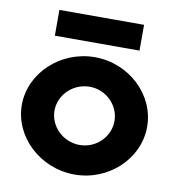

<svg xmlns="http://www.w3.org/2000/svg" viewBox="-80 -756 783 851"><g transform="rotate(10 311.5 -330.5)"><path d="M500 -684H119V-568H500ZM175 -241C175 -312 236 -372 311 -372C385 -372 445 -312 445 -241C445 -170 385 -110 311 -110C236 -110 175 -170 175 -241ZM28 -241C28 -97 157 23 311 23C465 23 592 -97 592 -241C592 -385 465 -505 311 -505C157 -505 28 -385 28 -241Z"/></g></svg>

Font: Bluebird
Style: SfBd
Weight: 700
Designer: Jasper
Foundry: Cannot Into Space Fonts
Version: Version 0.98